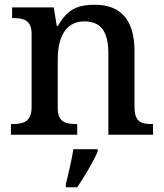

<svg xmlns="http://www.w3.org/2000/svg" viewBox="-20 -567 691 808"><path d="M26 0H305V-45H301C257 -45 223 -53 223 -111V-317C223 -402 251 -477 335 -477C410 -477 436 -427 436 -341V0H624V-45H619C574 -45 546 -54 546 -117V-352C546 -488 484 -547 379 -547C315 -547 265 -533 224 -458H219L206 -536H31V-491H35C79 -491 113 -482 113 -424V-116C113 -54 77 -45 32 -45H26ZM257 208V221H305C334 179 373 113 391 71V61H289C281 108 268 165 257 208Z"/></svg>

Font: Noto Serif Vithkuqi Medium
Style: Regular
Weight: 500
Version: Version 1.005